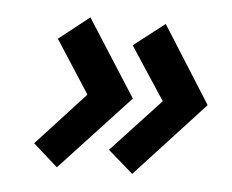

<svg xmlns="http://www.w3.org/2000/svg" viewBox="-33 -334 432 358"><g transform="rotate(5 182.5 -155.0)"><path d="M179 -54 226 -13 355 -153 264 -297 206 -252 271 -153ZM123 -297 66 -252 130 -153 39 -54 85 -13 215 -153Z"/></g></svg>

Font: Hussar Tani
Style: Kurs
Weight: 700
Foundry: Cannot Into Space Fonts
Version: Version 0.92